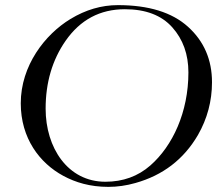

<svg xmlns="http://www.w3.org/2000/svg" viewBox="-20 -729 847 749"><path d="M508 -15C615.3 -45 696.7 -107.3 752 -202C788.7 -266 807 -334.7 807 -408C807 -496 775.8 -568.2 713.5 -624.5C651.2 -680.8 560 -709 440 -709C376 -709 314.3 -691 255 -655C155.6 -594.7 61 -473.3 61 -326C61 -189.6 134.6 -92.8 227 -43C274.6 -17.3 331.2 0 403 0C437.7 0 472.7 -5 508 -15ZM158 -305C158 -407 184 -495.3 236 -570C293.3 -652 370.3 -693 467 -693C548.3 -693 610 -669.5 652 -622.5C694 -575.5 715 -516.8 715 -446.5C715 -291.5 653.4 -159.6 566.5 -83.5C518.2 -41.2 459.7 -20 391 -20C244.4 -20 158 -152.7 158 -305Z"/></svg>

Font: fbb
Style: Italic
Weight: 400
Italic angle: -12°
Designer: David J. Perry, Michael Sharpe
Version: Version 0.991